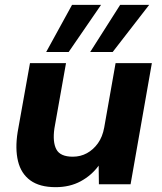

<svg xmlns="http://www.w3.org/2000/svg" viewBox="-20 -762 669 794"><path d="M210 12Q144 12 105.5 -16Q67 -44 54.5 -95.5Q42 -147 53 -216L104 -501H253L205 -231Q197 -175 213 -144.5Q229 -114 281 -114Q313 -114 339.5 -128.5Q366 -143 385 -169.5Q404 -196 411 -235L458 -501H608L520 0H389L388 -77Q359 -37 314 -12.5Q269 12 210 12ZM353 -547 477 -742H597L446 -547ZM171 -547 278 -742H398L264 -547Z"/></svg>

Font: DM Sans 17pt Black
Style: Italic
Weight: 900
Italic angle: -10°
Version: Version 4.004;gftools[0.9.30]